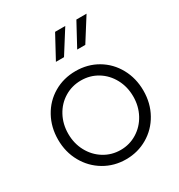

<svg xmlns="http://www.w3.org/2000/svg" viewBox="-186 -910 978 1047"><g transform="rotate(-30 303.5 -386.0)"><path d="M35 -266Q35 -344 70 -407.5Q105 -471 166.5 -507Q228 -543 304 -543Q380 -543 441 -507Q502 -471 537 -407.5Q572 -344 572 -266Q572 -187 536.5 -123.5Q501 -60 439.5 -24Q378 12 304 12Q229 12 167.5 -24.5Q106 -61 70.5 -124.5Q35 -188 35 -266ZM304 -47Q360 -47 407 -76Q454 -105 481 -155Q508 -205 508 -266Q508 -327 481 -377Q454 -427 407.5 -455.5Q361 -484 304 -484Q247 -484 200 -455.5Q153 -427 126 -377Q99 -327 99 -266Q99 -205 126 -155Q153 -105 200 -76Q247 -47 304 -47ZM315 -784H379L288 -640H237ZM449 -784H513L422 -640H371Z"/></g></svg>

Font: BLUETTI 2.0 Extralight
Style: Roman
Weight: 200
Designer: Stijn de Vries
Foundry: tokotype
Version: Version 2.005;October 31, 2023;FontCreator 14.0.0.2814 64-bi